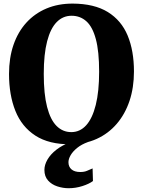

<svg xmlns="http://www.w3.org/2000/svg" viewBox="-20 -772 776 1042"><path d="M363.5 11Q246 12 172 -36Q98 -84 63.5 -170.2Q29 -256.5 29 -370.5Q29 -458 53.2 -528.5Q77.5 -599 123 -649Q168.5 -699 232 -725.8Q295.5 -752.5 374 -752.5Q491.5 -752 565 -706.8Q638.5 -661.5 672.8 -579Q707 -496.5 707 -384Q707 -296.5 682.8 -224.2Q658.5 -152 613.2 -99.5Q568 -47 504.8 -18.2Q441.5 10.5 363.5 11ZM367 -55Q414 -55 447.8 -92.2Q481.5 -129.5 499.8 -202.8Q518 -276 518 -383Q518 -493 500.2 -559.5Q482.5 -626 449 -656.2Q415.5 -686.5 368.5 -686.5Q321.5 -686.5 287.8 -652.2Q254 -618 235.8 -548Q217.5 -478 217.5 -371Q217.5 -261.5 235.5 -191.8Q253.5 -122 287 -88.5Q320.5 -55 367 -55ZM352.5 249.5Q321.5 249.5 291 239.5Q260.5 229.5 240.8 207.5Q221 185.5 221 150Q221 123 237.5 94.2Q254 65.5 286 40.5Q318 15.5 363.5 -1L399.5 -5L457 -1Q422.5 11.5 399 30.5Q375.5 49.5 363.5 70Q351.5 90.5 351.5 108.5Q351.5 133 368 147.2Q384.5 161.5 415.5 161.5Q437.5 161.5 452.2 155Q467 148.5 482.5 142L484.5 210.5Q464 226 427.2 237.8Q390.5 249.5 352.5 249.5Z"/></svg>

Font: Merriweather Light 18pt Black
Style: Regular
Weight: 900
Version: Version 2.100